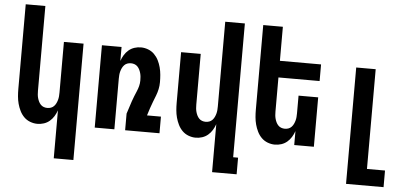

<svg xmlns="http://www.w3.org/2000/svg" viewBox="-58 -864 2617 1208"><g transform="rotate(5 1250.0 -260.0)"><path d="M318 215V-88Q311 -68 300 -50Q289 -32 273 -18.5Q257 -5 237 1.5Q217 8 196 8Q173 8 150.5 -0.5Q128 -9 111.5 -25.5Q95 -42 84.5 -63.5Q74 -85 68 -107.5Q62 -130 60 -153.5Q58 -177 58 -200V-735H182V-200Q182 -188 183 -176.5Q184 -165 187 -154Q190 -143 195 -132.5Q200 -122 208 -113.5Q216 -105 227 -101Q238 -97 250 -97Q262 -97 273 -101Q284 -105 292 -113.5Q300 -122 305 -132.5Q310 -143 313 -154Q316 -165 317 -176.5Q318 -188 318 -200V-520H442V215Z M558 0V-520H682V-432Q689 -452 700 -470Q711 -488 727 -501.5Q743 -515 763 -521.5Q783 -528 804 -528Q827 -528 849.5 -519.5Q872 -511 888.5 -494.5Q905 -478 915.5 -457Q926 -436 932 -413Q938 -390 940 -366.5Q942 -343 942 -320Q942 -298 937.5 -276.5Q933 -255 925 -234.5Q917 -214 909 -193.5Q901 -173 894 -152L879 -105H967V0H750V-105L776 -185Q782 -202 788.5 -218.5Q795 -235 802 -251Q809 -267 813.5 -284.5Q818 -302 818 -320Q818 -332 817 -343.5Q816 -355 813 -366Q810 -377 805 -387.5Q800 -398 792 -406.5Q784 -415 773 -419Q762 -423 750 -423Q738 -423 727 -419Q716 -415 708 -406.5Q700 -398 695 -387.5Q690 -377 687 -366Q684 -355 683 -343.5Q682 -332 682 -320V0Z M1318 215V-88Q1311 -68 1300 -50Q1289 -32 1273 -18.5Q1257 -5 1237 1.5Q1217 8 1196 8Q1173 8 1150.5 -0.5Q1128 -9 1111.5 -25.5Q1095 -42 1084.5 -63.5Q1074 -85 1068 -107.5Q1062 -130 1060 -153.5Q1058 -177 1058 -200V-520H1182V-200Q1182 -188 1183 -176.5Q1184 -165 1187 -154Q1190 -143 1195 -132.5Q1200 -122 1208 -113.5Q1216 -105 1227 -101Q1238 -97 1250 -97Q1262 -97 1273 -101Q1284 -105 1292 -113.5Q1300 -122 1305 -132.5Q1310 -143 1313 -154Q1316 -165 1317 -176.5Q1318 -188 1318 -200V-735H1442V110H1473V215Z M1696 8Q1673 8 1650.5 -0.5Q1628 -9 1611.5 -25.5Q1595 -42 1584.5 -63.5Q1574 -85 1568 -107.5Q1562 -130 1560 -153.5Q1558 -177 1558 -200V-735H1682V-520H1942V-415H1682V-200Q1682 -188 1683 -176.5Q1684 -165 1687 -154Q1690 -143 1695 -132.5Q1700 -122 1708 -113.5Q1716 -105 1727 -101Q1738 -97 1750 -97Q1762 -97 1773 -101Q1784 -105 1792 -113.5Q1800 -122 1805 -132.5Q1810 -143 1813 -154Q1816 -165 1817 -176.5Q1818 -188 1818 -200V-312H1942V0H1818V-88Q1811 -68 1800 -50Q1789 -32 1773 -18.5Q1757 -5 1737 1.5Q1717 8 1696 8Z M2164 215V-520H2287V110H2401V215Z"/></g></svg>

Font: Iosevka Term Curly Extrabold
Style: Regular
Weight: 800
Designer: Belleve Invis
Foundry: Belleve Invis
Version: Version 32.3.0